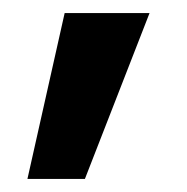

<svg xmlns="http://www.w3.org/2000/svg" viewBox="-20 -151 286 294"><path d="M22 123 79 -131H209L110 123Z"/></svg>

Font: DM Sans
Style: Bold
Weight: 700
Designer: Colophon Foundry, Jonny Pinhorn
Foundry: Colophon Foundry
Version: Version 4.004; ttfautohint (v1.8.4.7-5d5b)